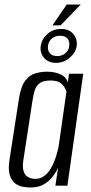

<svg xmlns="http://www.w3.org/2000/svg" viewBox="-20 -821 402 849"><path d="M115 8Q101 8 82 5Q63 2 47 -10Q31 -22 23 -48Q15 -74 23 -121L64 -386Q73 -441 92.5 -465.5Q112 -490 137.5 -497Q163 -504 188 -504Q221 -504 247 -492.5Q273 -481 280 -456L285 -495H348L278 0H225L237 -80Q229 -61 214 -41Q199 -21 175 -6.5Q151 8 115 8ZM136 -30Q158 -30 175 -42.5Q192 -55 203.5 -74Q215 -93 222.5 -114Q230 -135 234.5 -152.5Q239 -170 240 -179L274 -417Q272 -422 266 -433.5Q260 -445 246 -455Q232 -465 203 -465Q172 -465 156 -453.5Q140 -442 133.5 -421Q127 -400 123 -372L83 -111Q79 -84 83.5 -67Q88 -50 97.5 -42.5Q107 -35 117.5 -32.5Q128 -30 136 -30ZM228 -543Q194 -543 175 -565Q156 -587 160 -617Q165 -649 190 -671Q215 -693 250 -693Q285 -693 304 -671Q323 -649 319 -617Q314 -587 287.5 -565Q261 -543 228 -543ZM233 -573Q254 -573 269 -585.5Q284 -598 286 -617Q289 -639 278 -651Q267 -663 245 -663Q224 -663 209.5 -651Q195 -639 192 -617Q190 -598 200.5 -585.5Q211 -573 233 -573ZM212 -709 275 -801H337L248 -709Z"/></svg>

Font: Alumni Sans
Style: Italic
Weight: 400
Italic angle: -8°
Version: Version 1.016